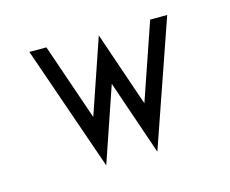

<svg xmlns="http://www.w3.org/2000/svg" viewBox="-59 -403 573 479"><g transform="rotate(-15 228.0 -163.5)"><path d="M50 -325H94L162 -127L228 -320L294 -127L362 -325H406L294 -2L228 -195L162 -2Z"/></g></svg>

Font: HiLo-Deco
Style: Deco
Weight: 500
Version: Version 001.000